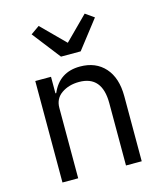

<svg xmlns="http://www.w3.org/2000/svg" viewBox="-115 -858 798 943"><g transform="rotate(-15 284.0 -386.5)"><path d="M238 -599 127 -742 171 -773 288 -656 405 -773 449 -742 338 -599ZM85 0V-516H165V-432H169Q210 -528 315 -528Q395 -528 441.5 -476Q488 -424 488 -331V0H408V-317Q408 -456 291 -456Q239 -456 202 -430.5Q165 -405 165 -358V0Z"/></g></svg>

Font: Anuphan
Style: Regular
Weight: 400
Designer: Mike Abbink, Paul van der Laan, Pieter van Rosmalen, Mint Tantisuwanna
Foundry: Bold Monday; Cadson Demak
Version: Version 3.002;hotconv 1.0.109;makeotfexe 2.5.65596